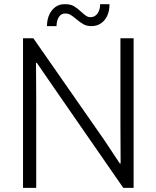

<svg xmlns="http://www.w3.org/2000/svg" viewBox="-20 -904 753 924"><path d="M90.8 -719.7H140.6L481.4 -230.5L556.6 -117.2H560.5L559.6 -303.7V-719.7H623V0H573.2L234.4 -489.3L157.2 -601.6H153.3L154.3 -420.9V0H90.8ZM293 -883.8Q317.9 -884.3 334.7 -874.8Q351.6 -865.2 370.1 -847.7Q384.3 -834.5 394.3 -827.9Q404.3 -821.3 416 -821.3Q437.5 -821.8 449.7 -839.6Q461.9 -857.4 461.9 -883.8H506.8Q507.3 -854 496.8 -829.8Q486.3 -805.7 466.3 -792Q446.3 -778.3 419.9 -778.3Q397.9 -778.3 382.3 -786.9Q366.7 -795.4 346.7 -812.5Q329.6 -826.7 318.6 -833Q307.6 -839.4 293.9 -838.9Q275.4 -839.8 263.9 -823Q252.4 -806.2 252 -778.3H206.1Q206.1 -809.6 217.3 -833.7Q228.5 -857.9 248 -871.3Q267.6 -884.8 293 -883.8Z"/></svg>

Font: Reddit Sans Chocolate Light
Style: Regular
Weight: 300
Designer: Stephen Hutchings
Foundry: Reddit
Version: Version 1.013